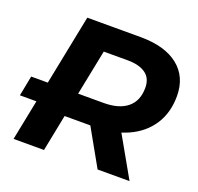

<svg xmlns="http://www.w3.org/2000/svg" viewBox="-139 -833 996 966"><g transform="rotate(20 359.5 -350.0)"><path d="M29 0 169 -700H454Q585 -700 656.5 -643Q728 -586 728 -483Q728 -395 686.5 -330.5Q645 -266 568.5 -231Q492 -196 388 -196H160L245 -267L192 0ZM479 0 336 -254H506L650 0ZM241 -248 185 -325H394Q475 -325 519.5 -361.5Q564 -398 564 -468Q564 -519 529.5 -543.5Q495 -568 433 -568H236L321 -647ZM-16 -217 5 -325H349L330 -217Z"/></g></svg>

Font: Montserrat Thin
Style: Bold Italic
Weight: 700
Italic angle: -11.3°
Version: Version 9.000